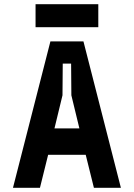

<svg xmlns="http://www.w3.org/2000/svg" viewBox="-20 -898 640 918"><path d="M558 0H429L389.8 -158H210.2L171 0H42L221 -700H379ZM359.6 -284 321.2 -442.4 320 -594H280L278.8 -442.4L240.4 -284ZM450 -878V-768H150V-878Z"/></svg>

Font: Fliege Mono Thin
Style: Regular
Weight: 100
Version: Version 0.020;Glyphs 3.3 (3306)